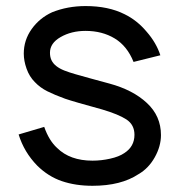

<svg xmlns="http://www.w3.org/2000/svg" viewBox="-20 -598 593 634"><path d="M421 -393.5Q400 -446 358.8 -471Q317.5 -496 262.5 -496Q215.5 -496 180 -475.5Q145 -455.5 145 -424Q145 -409.5 150.2 -398.8Q155.5 -388 166 -379.8Q176.5 -371.5 192.2 -365.2Q208 -359 229 -353Q248 -347.5 276 -339.8Q304 -332 341.5 -322Q419 -301 465 -258Q511.5 -215 511.5 -152Q511.5 -115 491 -78.5Q470.5 -42 437.5 -23Q379.5 15.5 285.5 15.5Q229.5 15.5 184.5 0.2Q139.5 -15 103 -51Q59.5 -95.5 41.5 -154L126 -179Q142 -133.5 168.5 -109.5Q211 -67.5 285.5 -67.5Q314.5 -67.5 343.5 -74Q373 -80.5 390.5 -92.5Q424 -114 424 -153Q424 -186 397.5 -203.5Q371.5 -220.5 317.5 -236.5Q270.5 -249.5 240 -258.2Q209.5 -267 195 -272Q160.5 -284.5 136.5 -296.5Q112.5 -308.5 95 -327Q77 -345 67.8 -371Q58.5 -397 58.5 -421Q58.5 -465.5 84.5 -502Q110.5 -538.5 152 -557.5Q203 -578 262.5 -578Q338 -578 391.5 -551Q432.5 -531 464 -493.5Q496 -457 509.5 -415.5Z"/></svg>

Font: Russisch Sans Medium
Style: Regular
Weight: 500
Width: 4
Designer: Michael Sharanda (font) & Cristiano Sobral (main changes)
Foundry: Michael Sharanda
Version: Version 2.00;September 8, 2020;FontCreator 13.0.0.2681 64-bi